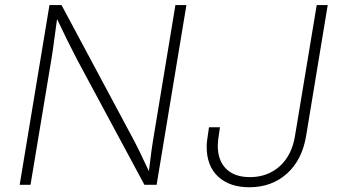

<svg xmlns="http://www.w3.org/2000/svg" viewBox="-20 -748 1365 777"><path d="M59.6 0 180.2 -727.5H229L510.3 -201.7Q526.9 -171.4 545.2 -134Q563.5 -96.7 582.5 -55.2Q587.4 -97.2 592.8 -136Q598.1 -174.8 604 -208L689.9 -727.5H734.4L613.8 0H564.5L291.5 -507.8Q272.5 -543.9 253.7 -582.3Q234.9 -620.6 210.9 -670.9Q204.1 -622.6 198.7 -581.3Q193.4 -540 188 -508.3L103.5 0ZM988.8 9.8Q909.2 9.8 862.8 -33.2Q816.4 -76.2 816.4 -153.8Q816.4 -164.1 818.1 -179.7Q819.8 -195.3 825.7 -232.9H870.1Q864.3 -196.3 862.8 -182.1Q861.3 -168 861.3 -158.7Q861.3 -98.1 895.3 -64.7Q929.2 -31.2 991.2 -31.2Q1063 -31.2 1112.1 -75.4Q1161.1 -119.6 1173.8 -197.8L1261.7 -727.5H1306.2L1218.8 -197.8Q1202.6 -100.6 1141.1 -45.4Q1079.6 9.8 988.8 9.8Z"/></svg>

Font: Inter Extra Light
Style: Italic
Weight: 200
Italic angle: -9.39999°
Designer: Rasmus Andersson
Foundry: rsms
Version: Version 4.000;git-3c8e0fc